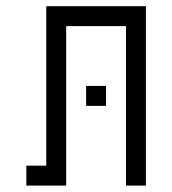

<svg xmlns="http://www.w3.org/2000/svg" viewBox="-20 -582 540 602"><path d="M312.5 -250V-312.5H250V-250ZM125 -62.5H62.5V0H187.5Q187.5 0 187.5 -500H375Q375 -500 375 0H437.5V-562.5H125Q125 -562.5 125 -62.5Z"/></svg>

Font: BFUnifontExMono
Style: Regular
Weight: 500
Version: Version 15.0.06